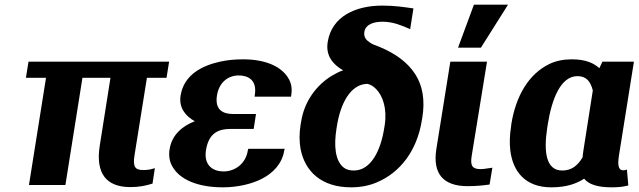

<svg xmlns="http://www.w3.org/2000/svg" viewBox="-20 -792 2734 822"><path d="M91 -459H177L104 0H260L333 -459H453L407 -168C389 -53 432 9 538 9C576 9 604 3 633 -6L643 -72L632 -69C623 -66 608 -64 593 -64C558 -64 548 -78 556 -128L609 -459H693L704 -528H102Z M706 -153C702 -128 705 -103 716 -83C748 -21 831 10 934 10C996 10 1058 -4 1102 -27C1147 -50 1188 -90 1197 -148L1199 -155H1043L1041 -148C1032 -90 985 -58 937 -58C893 -58 851 -83 862 -150C874 -224 917 -240 967 -240H1066L1076 -304H977C933 -304 899 -323 909 -384C918 -439 956 -469 1002 -469C1042 -469 1081 -450 1071 -386L1070 -378H1226L1227 -386C1231 -409 1228 -432 1218 -451C1189 -507 1117 -538 1021 -538C986 -538 953 -535 922 -528C845 -511 767 -472 753 -382C745 -329 776 -294 814 -273C762 -253 716 -216 706 -153Z M1267 -259C1261 -221 1261 -186 1267 -153C1286 -58 1356 10 1483 10C1523 10 1561 3 1595 -12C1691 -53 1765 -144 1786 -277L1788 -288C1800 -362 1790 -424 1758 -474C1726 -524 1674 -563 1603 -592C1587 -598 1573 -603 1565 -609C1548 -620 1536 -633 1540 -656C1545 -687 1578 -699 1618 -699C1660 -699 1694 -685 1725 -672L1736 -667L1750 -756C1707 -762 1671 -768 1616 -768C1503 -768 1400 -722 1383 -612C1373 -552 1408 -514 1449 -491C1431 -485 1415 -476 1398 -466C1337 -428 1283 -361 1269 -270ZM1421 -244 1423 -256C1437 -343 1478 -432 1553 -433C1567 -430 1579 -422 1590 -411C1619 -382 1638 -326 1627 -256L1625 -244C1610 -147 1568 -62 1495 -62C1477 -62 1462 -66 1451 -75C1416 -103 1408 -165 1421 -244Z M1848 -153C1832 -50 1876 5 1982 5C2019 5 2047 2 2076 -2L2088 -74L2060 -70C2053 -69 2046 -68 2038 -68C2003 -68 1993 -81 1999 -122L2065 -528H1908ZM1941 -588H2039L2155 -772H2009Z M2168 -250C2162 -213 2161 -178 2165 -146C2176 -59 2228 10 2340 10C2406 10 2448 -6 2481 -27C2499 -4 2536 10 2598 10C2627 10 2647 8 2670 2L2664 -66L2657 -64C2656 -64 2653 -63 2648 -63C2626 -63 2624 -88 2630 -127L2694 -528H2559L2546 -500C2522 -522 2487 -538 2428 -538C2393 -538 2361 -532 2332 -518C2243 -475 2188 -380 2169 -260ZM2323 -246 2325 -259C2342 -367 2380 -466 2452 -466C2491 -466 2508 -443 2518 -405L2477 -143C2476 -134 2475 -127 2474 -118C2453 -83 2427 -62 2387 -62C2317 -62 2307 -143 2323 -246Z"/></svg>

Font: Aerodynamic
Style: BdObl
Weight: 500
Designer: Google
Version: Version 2.000980; 2014